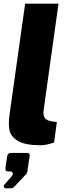

<svg xmlns="http://www.w3.org/2000/svg" viewBox="-25 -782 382 1047"><path d="M27 -157 112 -762H294L213 -182Q209 -156 218.5 -140Q228 -124 264 -119L285 -117L270 -5Q227 10 197 10Q111 10 72 -14Q33 -38 26.5 -72.5Q20 -107 27 -157ZM-2 226 38 180Q44 172 45 167Q45 161 41.5 157Q38 153 32 153H23Q11 153 7.5 148.5Q4 144 5 132L14 71Q17 52 34 52H123Q130 52 134 56Q138 60 137 67L124 153Q124 157 121.5 161Q119 165 119 166L57 232Q51 240 44.5 242.5Q38 245 25 245H8Q0 245 -3.5 238.5Q-7 232 -2 226Z"/></svg>

Font: Morrison ExtraBold
Style: Regular
Weight: 800
Designer: Pablo Impallari, Rodrigo Fuenzalida (Modified by Dan O. Williams)
Version: Version 0.03;June 6, 2019;FontCreator 11.5.0.2425 64-bit; tt